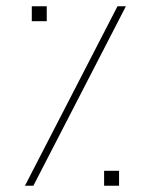

<svg xmlns="http://www.w3.org/2000/svg" viewBox="-20 -596 460 616"><path d="M357 -576 60 0H87L384 -576ZM82 -576V-528H130V-576ZM314 -48V0H362V-48Z"/></svg>

Font: Noto Sans Syriac Eastern Thin
Style: Regular
Weight: 100
Designer: Patrick Giasson and the Monotype Design Team
Foundry: Monotype Imaging Inc.
Version: Version 3.001